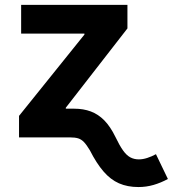

<svg xmlns="http://www.w3.org/2000/svg" viewBox="-20 -566 712 791"><path d="M58.4 0V-88.6L327.9 -423.7V-427.7H67.1V-545.9H505V-448.9L251.1 -122.2V0ZM550.4 204.6Q505.2 204.6 470.3 189.3Q435.4 174 406.6 140.6Q377.7 107.2 350.3 53.3Q336.8 30.8 326 19.4Q315.1 8.1 302.1 4Q289 0 268.2 0H216.9V-118.2H286.1Q323.7 -118.2 354.2 -106.8Q384.8 -95.4 409.8 -70Q434.7 -44.6 455.3 -2.3Q472.3 33.2 486.7 53.5Q501.2 73.9 516.8 82.2Q532.3 90.6 552.2 90.6Q568.4 90.6 586.6 84.7Q604.8 78.9 622.5 69.2L671.7 171.4Q642.7 187.1 612.5 195.9Q582.2 204.6 550.4 204.6Z"/></svg>

Font: Inter Variable LoSnoCo
Style: Regular
Weight: 400
Designer: Rasmus Andersson
Foundry: rsms
Version: Version 4.000;git-a52131595; featfreeze: case,dlig,ss01,ss02